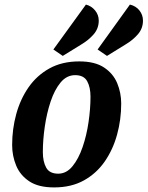

<svg xmlns="http://www.w3.org/2000/svg" viewBox="-20 -798 644 838"><path d="M216 20Q148 20 108 -6.5Q68 -33 50.5 -75.5Q33 -118 33 -165Q33 -235 51 -300.5Q69 -366 105 -417.5Q141 -469 196 -499.5Q251 -530 326 -530Q394 -530 434 -503.5Q474 -477 491.5 -435Q509 -393 509 -346Q509 -276 491 -210.5Q473 -145 437 -93Q401 -41 346 -10.5Q291 20 216 20ZM234 -40Q270 -40 296.5 -72.5Q323 -105 340.5 -156Q358 -207 366.5 -265.5Q375 -324 375 -376Q375 -417 360.5 -443.5Q346 -470 308 -470Q271 -470 244.5 -438Q218 -406 201 -355Q184 -304 175.5 -245.5Q167 -187 167 -134Q167 -93 181.5 -66.5Q196 -40 234 -40ZM447 -554 406 -582 547 -778Q573 -772 588.5 -752.5Q604 -733 604 -708Q604 -674 582 -648.5Q560 -623 528 -604ZM254 -554 213 -582 355 -778Q379 -772 395 -752.5Q411 -733 411 -708Q411 -674 389 -648.5Q367 -623 335 -604Z"/></svg>

Font: Sansita Swashed Medium
Style: Regular
Weight: 500
Designer: Pablo Cosgaya
Foundry: Omnibus-Type
Version: Version 1.003; ttfautohint (v1.8.3)